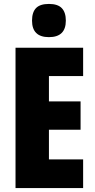

<svg xmlns="http://www.w3.org/2000/svg" viewBox="-20 -957 483 977"><path d="M403 0H59V-714H403V-570H229V-441H390V-297H229V-146H403ZM229 -937Q274 -937 294.5 -915.5Q315 -894 315 -852Q315 -768 229 -768Q143 -768 143 -852Q143 -895 163.5 -916Q184 -937 229 -937Z"/></svg>

Font: Noto Sans Lao UI ExtCond Blk
Style: Regular
Weight: 900
Width: 2
Designer: Monotype Design Team
Foundry: Monotype Imaging Inc.
Version: Version 2.000; ttfautohint (v1.8.4.7-5d5b)